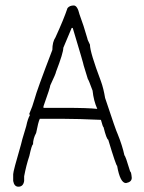

<svg xmlns="http://www.w3.org/2000/svg" viewBox="-20 -708 540 718"><path d="M255.9 -687.5Q269.5 -687.5 277.3 -654.3Q293 -612.3 306.6 -564.5Q306.6 -560.5 316.4 -541Q316.4 -512.7 357.4 -404.3Q367.2 -377.4 373 -341.8Q414.1 -217.8 419.9 -207Q437.5 -163.6 445.3 -127Q449.2 -125.5 466.8 -66.4Q470.7 -66.4 472.7 -43Q472.7 -27.3 451.2 -23.4Q429.2 -23.4 418 -87.9Q414.1 -87.9 384.8 -185.5Q378.4 -187.5 367.2 -232.4Q364.7 -232.4 357.4 -259.8Q271 -263.7 216.8 -263.7H128.9Q123 -252 115.2 -210.9Q103.5 -189.5 103.5 -168Q99.1 -168 89.8 -125Q78.1 -90.3 70.3 -48.8V-31.2Q66.9 -9.8 48.8 -9.8Q33.2 -9.8 29.3 -31.2V-56.6Q29.3 -67.9 58.6 -168Q58.6 -172.4 78.1 -236.3Q84 -264.6 91.8 -277.3L89.8 -281.2V-283.2Q101.6 -309.6 109.4 -337.9Q117.2 -368.7 175.8 -521.5Q175.8 -551.3 187.5 -568.4Q218.8 -636.7 232.4 -677.7Q240.2 -687.5 255.9 -687.5ZM248 -603.5 216.8 -529.3Q216.8 -510.3 189.5 -439.5Q189.5 -434.1 168 -388.7Q168 -381.8 142.6 -310.5V-304.7H224.6Q308.6 -304.7 343.8 -300.8Q330.1 -331.1 326.2 -369.1Q310.5 -412.1 308.6 -412.1L293 -462.9Q293 -467.3 252 -603.5Z"/></svg>

Font: CEF Fonts CJK Mono
Style: Regular
Weight: 400
Designer: PartyBoss (派对大魔王)
Version: Release 2.25